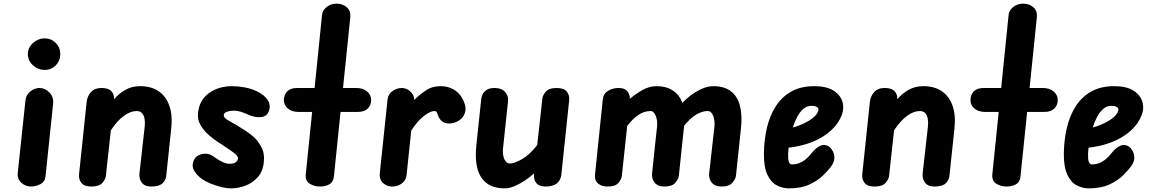

<svg xmlns="http://www.w3.org/2000/svg" viewBox="-20 -1024 6334 1054"><path d="M150.5 0Q120 0 97 -20.8Q74 -41.5 77.5 -75.5L119.5 -471Q122 -502 146 -521.5Q170 -541 197.5 -541Q227 -541 251.2 -516.5Q275.5 -492 271.5 -454L230 -57Q227 -26 201.5 -13Q176 0 150.5 0ZM224.5 -640Q190 -640 161.5 -665.2Q133 -690.5 133 -727Q133 -763 161.5 -788.2Q190 -813.5 224.5 -813.5Q261 -813.5 286 -788.2Q311 -763 311 -727Q311 -690.5 286 -665.2Q261 -640 224.5 -640Z M481.5 0Q442.5 0 426.8 -20Q411 -40 414 -67.5L455.5 -463Q459 -496 479.2 -518.5Q499.5 -541 536.5 -541Q572.5 -541 589.2 -525.5Q606 -510 606.5 -482.5V-479.5Q631 -509 667 -530Q703 -551 749.5 -551Q809.5 -551 850.2 -523.5Q891 -496 909.5 -444Q928 -392 920 -318.5L892.5 -58.5Q890 -34 871.2 -17Q852.5 0 810.5 0Q774 0 758.2 -21.8Q742.5 -43.5 745.5 -71.5L774.5 -330.5Q777 -353.5 773.5 -372.5Q770 -391.5 759.5 -403Q749 -414.5 730 -414.5Q696.5 -414.5 660.2 -388.2Q624 -362 588.5 -308.5L561 -57Q559 -40 541.8 -20Q524.5 0 481.5 0Z M1249 10Q1224.5 10 1194.8 2.8Q1165 -4.5 1137.5 -15.8Q1110 -27 1091.5 -39.5Q1061 -61 1046 -86.8Q1031 -112.5 1043.5 -143.5Q1051.5 -162 1069.5 -171.2Q1087.5 -180.5 1108.5 -180.2Q1129.5 -180 1145 -169.5Q1156 -162 1171.8 -151.5Q1187.5 -141 1205.5 -133Q1223.5 -125 1241 -125Q1264.5 -125 1275.2 -134Q1286 -143 1286.5 -155Q1286.5 -163.5 1277.5 -173.2Q1268.5 -183 1246.5 -197.5Q1239.5 -202.5 1227.2 -210.8Q1215 -219 1201.8 -228Q1188.5 -237 1178.5 -243Q1155.5 -257.5 1127.8 -281.2Q1100 -305 1081.5 -336.2Q1063 -367.5 1067 -403Q1074 -474.5 1127 -512.8Q1180 -551 1254 -551Q1285 -551 1320.5 -544.8Q1356 -538.5 1386.5 -524.5Q1431 -504.5 1450.2 -473.5Q1469.5 -442.5 1453 -407.5Q1440.5 -382 1408.2 -380.8Q1376 -379.5 1346.5 -393Q1334 -399 1309.8 -407.8Q1285.5 -416.5 1263 -416.5Q1243 -416.5 1226.2 -410.5Q1209.5 -404.5 1208.5 -393Q1207 -377.5 1230.8 -364.5Q1254.5 -351.5 1279 -337Q1303.5 -322.5 1329.5 -305.2Q1355.5 -288 1370 -274.5Q1393.5 -255 1413.5 -219.2Q1433.5 -183.5 1428.5 -136.5Q1424 -84.5 1395.8 -52.2Q1367.5 -20 1327.8 -5Q1288 10 1249 10Z M1736.5 0Q1706 0 1680.5 -15.2Q1655 -30.5 1658.5 -67.5L1693.5 -409.5H1619.5Q1582.5 -409.5 1560.5 -428Q1538.5 -446.5 1538.5 -474.5Q1538.5 -503 1556.5 -522Q1574.5 -541 1611.5 -541H1707L1748 -944Q1750.5 -967.5 1773.5 -985.8Q1796.5 -1004 1828.5 -1004Q1861 -1004 1883.8 -984Q1906.5 -964 1903 -930L1863 -541H1935.5Q1972.5 -541 1995 -522Q2017.5 -503 2017.5 -474.5Q2017.5 -446.5 1998.8 -428Q1980 -409.5 1943 -409.5H1849.5L1813 -54.5Q1810 -24.5 1788 -12.2Q1766 0 1736.5 0Z M2133.5 0Q2103.5 0 2082.5 -19.5Q2061.5 -39 2065 -74L2107.5 -477.5Q2111 -508.5 2135.5 -524.8Q2160 -541 2185.5 -541Q2212 -541 2232.8 -521.8Q2253.5 -502.5 2253.5 -479.5V-475Q2280 -501.5 2315.8 -526.2Q2351.5 -551 2397.5 -551Q2446.5 -551 2482.2 -524.8Q2518 -498.5 2532.5 -448.5Q2540.5 -420.5 2528.2 -394.5Q2516 -368.5 2486 -355Q2454 -340.5 2425.8 -348.8Q2397.5 -357 2385.5 -387.5Q2382 -398.5 2378.5 -406.5Q2375 -414.5 2365 -414.5Q2342.5 -414.5 2307.8 -388Q2273 -361.5 2237.5 -307.5L2212 -63.5Q2208.5 -32.5 2184.8 -16.2Q2161 0 2133.5 0Z M2750.5 10Q2690 10 2652.8 -17.5Q2615.5 -45 2601.2 -97Q2587 -149 2594.5 -222.5L2622 -482.5Q2623.5 -493.5 2630 -507.2Q2636.5 -521 2652.2 -531Q2668 -541 2696 -541Q2733 -541 2752.5 -519.2Q2772 -497.5 2769 -469.5L2741.5 -210.5Q2739 -184.5 2743.5 -165.8Q2748 -147 2757.5 -136.8Q2767 -126.5 2779.5 -126.5Q2803 -126.5 2845 -150Q2887 -173.5 2929 -227.5L2957.5 -484Q2959.5 -501.5 2976.5 -521.2Q2993.5 -541 3035.5 -541Q3075.5 -541 3091.5 -521Q3107.5 -501 3104.5 -473.5L3061.5 -65Q3058 -34.5 3036.8 -17.2Q3015.5 0 2975.5 0Q2940 0 2924.8 -18Q2909.5 -36 2911.5 -68L2912 -72.5Q2888.5 -51 2860.2 -32.2Q2832 -13.5 2803.8 -1.8Q2775.5 10 2750.5 10Z M3315.5 0Q3282 0 3262.5 -17.2Q3243 -34.5 3246.5 -66.5L3289 -477.5Q3292.5 -510 3318 -525.5Q3343.5 -541 3377.5 -541Q3406.5 -541 3421.5 -525.8Q3436.5 -510.5 3438 -484.5V-481.5Q3466.5 -507 3505.5 -529Q3544.5 -551 3582 -551Q3639 -551 3674.8 -526.5Q3710.5 -502 3726 -459Q3743 -478.5 3771.2 -500Q3799.5 -521.5 3832.2 -536.2Q3865 -551 3895.5 -551Q3955.5 -551 3991.8 -523.5Q4028 -496 4041.8 -444Q4055.5 -392 4047.5 -318.5L4020 -58.5Q4018 -41 4000.2 -20.5Q3982.5 0 3941 0Q3904 0 3887 -21.8Q3870 -43.5 3873 -71.5L3902 -330.5Q3903.5 -346 3901.8 -361Q3900 -376 3895.2 -388Q3890.5 -400 3883 -407.2Q3875.5 -414.5 3865.5 -414.5Q3835 -414.5 3802.2 -395.2Q3769.5 -376 3735.5 -333.5L3706.5 -58.5Q3704.5 -41 3687 -20.5Q3669.5 0 3627.5 0Q3590.5 0 3573.5 -21.8Q3556.5 -43.5 3559.5 -71.5L3587 -330.5Q3588.5 -345 3586.8 -360Q3585 -375 3580.2 -387.2Q3575.5 -399.5 3568.2 -407Q3561 -414.5 3552 -414.5Q3516.5 -414.5 3485 -393.5Q3453.5 -372.5 3423 -332.5L3393.5 -57Q3391.5 -40.5 3375 -20.2Q3358.5 0 3315.5 0Z M4310 10Q4276.5 10 4244.8 -6.2Q4213 -22.5 4193 -64Q4173 -105.5 4173.5 -181Q4174.5 -256 4190.2 -323Q4206 -390 4239.2 -441.5Q4272.5 -493 4325.2 -522.2Q4378 -551.5 4453 -551Q4518.5 -550.5 4556.2 -526.2Q4594 -502 4604.8 -465Q4615.5 -428 4599 -387.5Q4584 -351.5 4556.2 -322Q4528.5 -292.5 4490.5 -270Q4452.5 -247.5 4406.5 -233.2Q4360.5 -219 4309 -213.5Q4308.5 -205.5 4307.8 -197.2Q4307 -189 4306.5 -182Q4306 -170 4306.8 -155.8Q4307.5 -141.5 4312.2 -131.5Q4317 -121.5 4327 -121.5Q4349 -121.5 4366.5 -128.2Q4384 -135 4397.8 -145.5Q4411.5 -156 4421.2 -167Q4431 -178 4437.5 -186Q4460 -214 4484 -224.2Q4508 -234.5 4532.5 -218.5Q4543.5 -209.5 4552.2 -193Q4561 -176.5 4560.2 -155Q4559.5 -133.5 4541.5 -109Q4526.5 -89 4498.2 -61Q4470 -33 4424.2 -11.5Q4378.5 10 4310 10ZM4332 -324Q4354.5 -330 4377.2 -339.5Q4400 -349 4420.2 -361Q4440.5 -373 4454.2 -387.2Q4468 -401.5 4472.5 -417.5Q4475.5 -429 4465.5 -436Q4455.5 -443 4433.5 -443Q4409.5 -443 4390.2 -426.5Q4371 -410 4356.5 -383Q4342 -356 4332 -324Z M4781 0Q4742 0 4726.2 -20Q4710.5 -40 4713.5 -67.5L4755 -463Q4758.5 -496 4778.8 -518.5Q4799 -541 4836 -541Q4872 -541 4888.8 -525.5Q4905.5 -510 4906 -482.5V-479.5Q4930.5 -509 4966.5 -530Q5002.5 -551 5049 -551Q5109 -551 5149.8 -523.5Q5190.5 -496 5209 -444Q5227.5 -392 5219.5 -318.5L5192 -58.5Q5189.5 -34 5170.8 -17Q5152 0 5110 0Q5073.5 0 5057.8 -21.8Q5042 -43.5 5045 -71.5L5074 -330.5Q5076.5 -353.5 5073 -372.5Q5069.5 -391.5 5059 -403Q5048.5 -414.5 5029.5 -414.5Q4996 -414.5 4959.8 -388.2Q4923.5 -362 4888 -308.5L4860.5 -57Q4858.5 -40 4841.2 -20Q4824 0 4781 0Z M5505.5 0Q5475 0 5449.5 -15.2Q5424 -30.5 5427.5 -67.5L5462.5 -409.5H5388.5Q5351.5 -409.5 5329.5 -428Q5307.5 -446.5 5307.5 -474.5Q5307.5 -503 5325.5 -522Q5343.5 -541 5380.5 -541H5476L5517 -944Q5519.5 -967.5 5542.5 -985.8Q5565.5 -1004 5597.5 -1004Q5630 -1004 5652.8 -984Q5675.5 -964 5672 -930L5632 -541H5704.5Q5741.5 -541 5764 -522Q5786.5 -503 5786.5 -474.5Q5786.5 -446.5 5767.8 -428Q5749 -409.5 5712 -409.5H5618.5L5582 -54.5Q5579 -24.5 5557 -12.2Q5535 0 5505.5 0Z M5956.5 10Q5923 10 5891.2 -6.2Q5859.5 -22.5 5839.5 -64Q5819.5 -105.5 5820 -181Q5821 -256 5836.8 -323Q5852.5 -390 5885.8 -441.5Q5919 -493 5971.8 -522.2Q6024.5 -551.5 6099.5 -551Q6165 -550.5 6202.8 -526.2Q6240.5 -502 6251.2 -465Q6262 -428 6245.5 -387.5Q6230.5 -351.5 6202.8 -322Q6175 -292.5 6137 -270Q6099 -247.5 6053 -233.2Q6007 -219 5955.5 -213.5Q5955 -205.5 5954.2 -197.2Q5953.5 -189 5953 -182Q5952.5 -170 5953.2 -155.8Q5954 -141.5 5958.8 -131.5Q5963.5 -121.5 5973.5 -121.5Q5995.5 -121.5 6013 -128.2Q6030.5 -135 6044.2 -145.5Q6058 -156 6067.8 -167Q6077.5 -178 6084 -186Q6106.5 -214 6130.5 -224.2Q6154.5 -234.5 6179 -218.5Q6190 -209.5 6198.8 -193Q6207.5 -176.5 6206.8 -155Q6206 -133.5 6188 -109Q6173 -89 6144.8 -61Q6116.5 -33 6070.8 -11.5Q6025 10 5956.5 10ZM5978.5 -324Q6001 -330 6023.8 -339.5Q6046.5 -349 6066.8 -361Q6087 -373 6100.8 -387.2Q6114.5 -401.5 6119 -417.5Q6122 -429 6112 -436Q6102 -443 6080 -443Q6056 -443 6036.8 -426.5Q6017.5 -410 6003 -383Q5988.5 -356 5978.5 -324Z"/></svg>

Font: Edu NSW ACT Hand
Style: Regular
Weight: 400
Designer: Tina and Corey Anderson, Eben Sorkin, Mirko Velimirovic
Foundry: Sorkin Type Co.
Version: Version 2.000